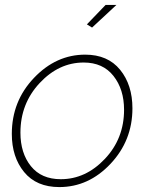

<svg xmlns="http://www.w3.org/2000/svg" viewBox="-20 -750 605 780"><path d="M354 -638 333 -651 409 -730H453ZM28 -206Q28 -339 118 -433.5Q208 -528 326 -528Q418 -528 468 -466.5Q518 -405 518 -310Q518 -179 429 -84.5Q340 10 221 10Q128 10 78 -51Q28 -112 28 -206ZM484 -304Q484 -387 441 -441.5Q398 -496 320 -496Q219 -496 141 -412.5Q63 -329 63 -211Q63 -128 105.5 -75Q148 -22 227 -22Q328 -22 406 -104.5Q484 -187 484 -304Z"/></svg>

Font: Raleway-v4020 ExtraLight
Style: Italic
Weight: 275
Italic angle: -12°
Designer: Matt McInerney, Pablo Impallari, Rodrigo Fuenzalida
Foundry: Matt McInerney, Pablo Impallari, Rodrigo Fuenzalida
Version: Version 4.020;PS 004.020;hotconv 1.0.88;makeotf.lib2.5.64775